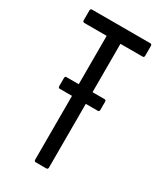

<svg xmlns="http://www.w3.org/2000/svg" viewBox="-169 -719 663 784"><g transform="rotate(30 162.0 -327.5)"><path d="M72 -309Q65 -309 65 -318V-355Q65 -364 72 -364H252Q259 -364 259 -355V-318Q259 -309 252 -309H195H130ZM137 0Q130 0 130 -9V-592H25Q17 -592 17 -601V-646Q17 -655 25 -655H300Q307 -655 307 -646V-601Q307 -592 300 -592H195V-9Q195 0 187 0Z"/></g></svg>

Font: Sofia Sans Extra Condensed
Style: Regular
Weight: 400
Designer: Botio Nikoltchev, Ani Petrova
Foundry: lettersoup
Version: Version 4.101